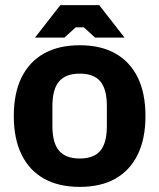

<svg xmlns="http://www.w3.org/2000/svg" viewBox="-20 -721 623 751"><path d="M292 10Q210 10 152.5 -22Q95 -54 64.5 -116Q34 -178 34 -267Q34 -357 64.5 -418.5Q95 -480 152.5 -512Q210 -544 292 -544Q374 -544 431 -512Q488 -480 518.5 -418.5Q549 -357 549 -267Q549 -178 518.5 -116Q488 -54 431 -22Q374 10 292 10ZM292 -101Q347 -101 372.5 -131.5Q398 -162 398 -228V-306Q398 -372 372.5 -402.5Q347 -433 292 -433Q237 -433 211 -402.5Q185 -372 185 -306V-228Q185 -162 211 -131.5Q237 -101 292 -101ZM117 -574 216 -701H368L467 -574H352L308 -614H276L232 -574Z"/></svg>

Font: Mozilla Headline ExtraLight
Style: Regular
Weight: 200
Designer: Studio DRAMA
Foundry: Studio DRAMA
Version: Version 1.000